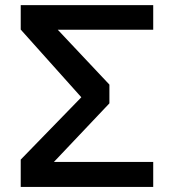

<svg xmlns="http://www.w3.org/2000/svg" viewBox="-20 -735 679 755"><path d="M61.5 0V-107.4L299.8 -352.5L61.5 -618.7V-714.8H582.5V-618.2H207L410.2 -402.3V-328.6L191.9 -98.1H582.5V0Z"/></svg>

Font: Pontano Sans
Style: Bold
Weight: 700
Designer: Vernon Adams
Foundry: Vernon Adams
Version: Version 2.001